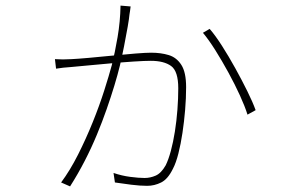

<svg xmlns="http://www.w3.org/2000/svg" viewBox="-20 -625 1040 685"><path d="M446 -602Q445 -592 444 -586.5Q443 -581 442 -574Q441 -561 435.5 -529Q430 -497 422.5 -459.5Q415 -422 408 -392Q400 -359 388 -319.5Q376 -280 360.5 -235.5Q345 -191 325.5 -144Q306 -97 282 -50.5Q258 -4 230 40L198 26Q230 -17 258.5 -73.5Q287 -130 311 -189.5Q335 -249 352 -302.5Q369 -356 379 -393Q390 -437 399.5 -492.5Q409 -548 410 -605ZM728 -522Q748 -499 772 -461.5Q796 -424 819.5 -381.5Q843 -339 862.5 -299.5Q882 -260 892 -232L863 -216Q854 -245 836 -284.5Q818 -324 795 -366Q772 -408 748.5 -445.5Q725 -483 704 -508ZM176 -414Q190 -413 204.5 -413Q219 -413 235 -414Q256 -415 296 -418.5Q336 -422 380.5 -426.5Q425 -431 463 -434Q501 -437 519 -437Q554 -437 582 -428.5Q610 -420 627 -393.5Q644 -367 644 -314Q644 -275 640.5 -233Q637 -191 631 -151Q625 -111 616.5 -77.5Q608 -44 597 -23Q579 14 555 26Q531 38 505 38Q480 38 448 34Q416 30 390 26L385 -8Q414 2 444.5 6Q475 10 496 10Q516 10 535.5 1.5Q555 -7 571 -35Q581 -55 589.5 -86.5Q598 -118 604 -156Q610 -194 613 -234Q616 -274 616 -310Q616 -371 590.5 -389.5Q565 -408 518 -408Q496 -408 457.5 -405.5Q419 -403 375.5 -399Q332 -395 294 -391.5Q256 -388 235 -386Q220 -385 205.5 -383.5Q191 -382 180 -380Z"/></svg>

Font: Noto Sans JP
Style: Regular
Weight: 100
Designer: Ryoko NISHIZUKA 西塚涼子 (kana, bopomofo & ideographs); Paul D. Hunt (Latin, Greek & Cyrillic); Sandoll Communications 산돌커뮤니
Foundry: Adobe
Version: Version 2.004;hotconv 1.0.118;makeotfexe 2.5.65603